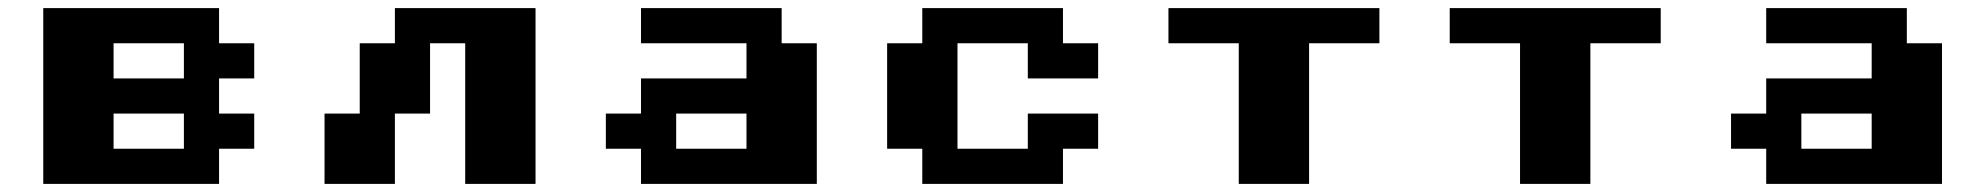

<svg xmlns="http://www.w3.org/2000/svg" viewBox="-20 -454 4901 474"><path d="M86.8 0V-434H520.8V-347.2H607.6V-260.4H520.8V-173.6H607.6V-86.8H520.8V0ZM260.4 -260.4H434V-347.2H260.4ZM260.4 -86.8H434V-173.6H260.4Z M954.9 0H781.2V-173.6H868.1V-347.2H954.9V-434H1302.1V0H1128.5V-347.2H1041.7V-173.6H954.9Z M1562.5 0V-86.8H1475.7V-173.6H1562.5V-260.4H1822.9V-347.2H1562.5V-434H1909.7V-347.2H1996.5V0ZM1649.3 -86.8H1822.9V-173.6H1649.3Z M2517.4 -173.6H2691V-86.8H2604.2V0H2256.9V-86.8H2170.1V-347.2H2256.9V-434H2604.2V-347.2H2691V-260.4H2517.4V-347.2H2343.8V-86.8H2517.4Z M3038.2 0V-347.2H2864.6V-434H3385.4V-347.2H3211.8V0Z M3732.6 0V-347.2H3559V-434H4079.9V-347.2H3906.2V0Z M4340.3 0V-86.8H4253.5V-173.6H4340.3V-260.4H4600.7V-347.2H4340.3V-434H4687.5V-347.2H4774.3V0ZM4427.1 -86.8H4600.7V-173.6H4427.1Z"/></svg>

Font: 8-bit Operator+ 8
Style: Bold
Weight: 700
Designer: GrandChaos9000
Version: Version 1.3.0 - August 1, 2014